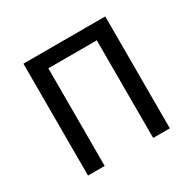

<svg xmlns="http://www.w3.org/2000/svg" viewBox="-120 -634 763 758"><g transform="rotate(-30 261.5 -255.0)"><path d="M372 0V-445H151V0H75V-510H448V0Z"/></g></svg>

Font: Assailand
Style: Regular
Weight: 400
Designer: Hector Gatti with collaboration of the Omnibus-Type team
Foundry: Omnibus-Type
Version: Version 0.072;October 19, 2019;FontCreator 12.0.0.2547 64-bi